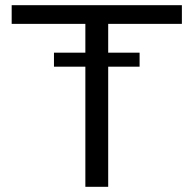

<svg xmlns="http://www.w3.org/2000/svg" viewBox="-20 -720 746 740"><path d="M309 0H397V-463H518V-517H397V-628H681V-700H25V-628H309V-517H188V-463H309Z"/></svg>

Font: Resamitz
Style: Bold
Weight: 700
Designer: gluk
Foundry: gluk
Version: Version 0.047